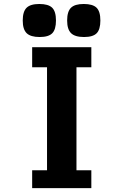

<svg xmlns="http://www.w3.org/2000/svg" viewBox="-20 -968 640 988"><path d="M145.5 -92H222V-622H145.5V-725H450V-622H373.5V-92H450V0H145.5ZM97 -862.5Q97 -908.5 116.8 -928Q136.5 -947.5 182.5 -947.5Q229 -947.5 248.5 -928.2Q268 -909 268 -862.5Q268 -816.5 249 -797Q230 -777.5 184 -777.5Q137.5 -777.5 117.2 -797.2Q97 -817 97 -862.5ZM325.5 -862.5Q325.5 -908.5 345.2 -928Q365 -947.5 411 -947.5Q457.5 -947.5 477 -928.2Q496.5 -909 496.5 -862.5Q496.5 -816.5 477.5 -797Q458.5 -777.5 412.5 -777.5Q366 -777.5 345.8 -797.2Q325.5 -817 325.5 -862.5Z"/></svg>

Font: JuliaMono ExtraBold
Style: Regular
Weight: 800
Monospace: yes
Designer: cormullion
Foundry: corm
Version: Version 0.055; ttfautohint (v1.8.4)